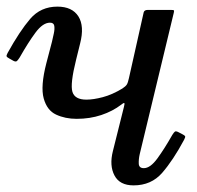

<svg xmlns="http://www.w3.org/2000/svg" viewBox="-55 -550 596 580"><path d="M-32 -390Q4.5 -456 36.2 -493Q68 -530 118.5 -530Q163 -530 181.8 -500.5Q200.5 -471 187 -418.5L175 -370Q156.5 -296 163.8 -272.5Q171 -249 206 -249Q227 -249 255.5 -256.5Q284 -264 314.5 -282.5Q324.5 -289 328 -294.5Q331.5 -300 334.5 -314L379 -512.5Q381 -520 391 -520H461.5Q469 -520 470.2 -518.8Q471.5 -517.5 470 -511.5L367 -84Q363.5 -68.5 364.2 -55.2Q365 -42 379.5 -42Q399 -42 420.5 -71.5Q442 -101 465.5 -142.5Q470.5 -150.5 473.5 -152.5Q476.5 -154.5 483.5 -151L496 -144.5Q503 -141 504.2 -138.5Q505.5 -136 501 -127.5Q468 -66 435 -28Q402 10 348.5 10Q306.5 10 290.8 -20Q275 -50 286 -93.5L319.5 -227.5Q322.5 -238.5 320 -238.8Q317.5 -239 311.5 -234Q285.5 -214 251 -202.5Q216.5 -191 176.5 -191Q142 -191 114.5 -203.8Q87 -216.5 77 -252.8Q67 -289 85 -359L102 -424Q104.5 -435 107.5 -448.5Q110.5 -462 109 -471.8Q107.5 -481.5 96 -481.5Q74.5 -481.5 52.2 -451.5Q30 -421.5 4.5 -376.5Q0 -369.5 -3.5 -366Q-7 -362.5 -14 -366L-26.5 -373Q-34 -377 -35 -379.8Q-36 -382.5 -32 -390Z"/></svg>

Font: Besley* Narrow
Style: Italic
Weight: 400
Width: 4
Italic angle: -13°
Designer: Owen Earl
Foundry: indestructible type*
Version: Version 3.000; ttfautohint (v1.8.3)